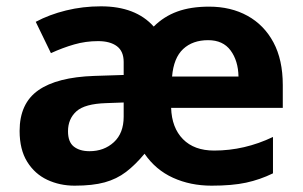

<svg xmlns="http://www.w3.org/2000/svg" viewBox="-20 -577 957 607"><path d="M641 -556Q710 -556 762.5 -527Q815 -498 844.5 -443Q874 -388 874 -308V-236H521Q523 -173 558.5 -137Q594 -101 657 -101Q753 -101 843 -144V-29Q802 -9 758 0.5Q714 10 649 10Q582 10 527 -15Q472 -40 437 -91Q408 -56 378.5 -33.5Q349 -11 311 -0.5Q273 10 216 10Q169 10 129.5 -8.5Q90 -27 66 -65.5Q42 -104 42 -163Q42 -250 101 -291.5Q160 -333 278 -337L371 -340V-381Q371 -415 349.5 -431Q328 -447 290 -447Q251 -447 214.5 -436.5Q178 -426 141 -409L93 -508Q136 -531 189 -544Q242 -557 299 -557Q409 -557 466 -493Q498 -525 540.5 -540.5Q583 -556 641 -556ZM638 -450Q589 -450 559 -422Q529 -394 524 -335H734Q733 -385 709 -417.5Q685 -450 638 -450ZM316 -251Q248 -249 221.5 -225Q195 -201 195 -162Q195 -128 213.5 -113.5Q232 -99 263 -99Q309 -99 340 -127.5Q371 -156 371 -208V-253Z"/></svg>

Font: Noto Sans Balinese
Style: Bold
Weight: 700
Designer: Aditya Bayu, David Williams
Foundry: David Williams
Version: Version 2.005; ttfautohint (v1.8.4.7-5d5b)